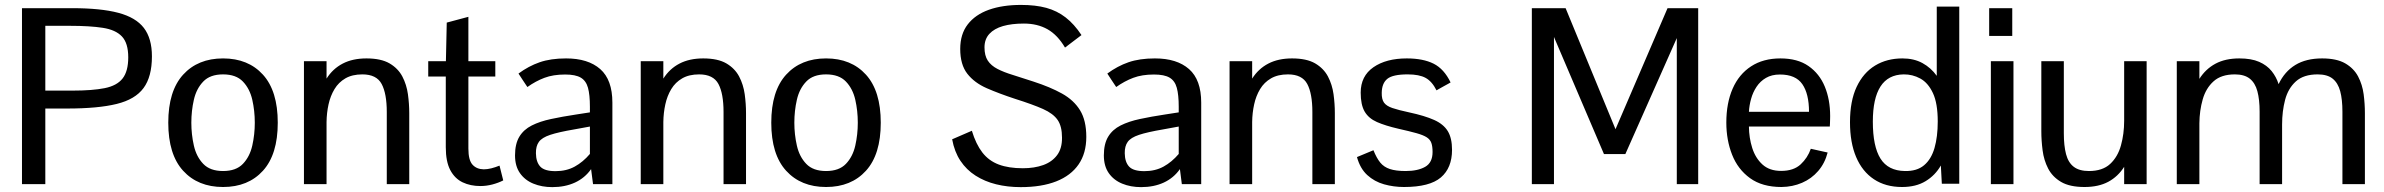

<svg xmlns="http://www.w3.org/2000/svg" viewBox="-20 -748 9685 780"><path d="M69.3 0V-714.8H272.9Q389.2 -714.8 460.4 -696Q531.7 -677.2 564.5 -634.5Q597.2 -591.8 597.2 -519Q597.2 -436.5 563.2 -390.4Q529.3 -344.2 453.9 -325.7Q378.4 -307.1 253.4 -307.1H164.1V0ZM164.1 -379.9H274.4Q355.5 -379.9 405.3 -389.9Q455.1 -399.9 478 -429.2Q501 -458.5 501 -515.1Q501 -572.8 475.3 -599.9Q449.7 -627 397.5 -635Q345.2 -643.1 264.6 -643.1H164.1Z M886.2 11.7Q784.2 11.7 723.9 -54.4Q663.6 -120.6 663.6 -249.5Q663.6 -378.4 723.9 -444.6Q784.2 -510.7 886.2 -510.7Q988.3 -510.7 1048.3 -444.6Q1108.4 -378.4 1108.4 -249.5Q1108.4 -120.6 1048.3 -54.4Q988.3 11.7 886.2 11.7ZM886.2 -53.2Q939 -53.2 966.8 -82.3Q994.6 -111.3 1004.9 -156.5Q1015.1 -201.7 1015.1 -249.5Q1015.1 -297.9 1004.9 -342.8Q994.6 -387.7 966.8 -416.7Q939 -445.8 886.2 -445.8Q833.5 -445.8 805.7 -416.7Q777.8 -387.7 767.6 -342.8Q757.3 -297.9 757.3 -249.5Q757.3 -201.7 767.6 -156.5Q777.8 -111.3 805.7 -82.3Q833.5 -53.2 886.2 -53.2Z M1214.8 0V-499.5H1306.6V-428.7Q1332 -468.8 1372.3 -489.7Q1412.6 -510.7 1468.8 -510.7Q1527.8 -510.7 1562.5 -490.5Q1597.2 -470.2 1614.5 -437.3Q1631.8 -404.3 1637.2 -365.2Q1642.6 -326.2 1642.6 -288.6V0H1551.3V-293Q1551.3 -367.7 1530.5 -406.7Q1509.8 -445.8 1452.1 -445.8Q1411.1 -445.8 1383.3 -429.7Q1355.5 -413.6 1338.9 -386Q1322.3 -358.4 1314.7 -324Q1307.1 -289.6 1306.6 -252.4V0Z M1931.6 7.8Q1891.1 7.8 1859.4 -7.3Q1827.6 -22.5 1809.3 -56.9Q1791 -91.3 1791 -149.9V-437H1719.7V-499.5H1791.5L1794.9 -656.2L1882.8 -679.7V-499.5H1992.2V-437H1882.8V-144.5Q1882.8 -97.2 1899.7 -78.9Q1916.5 -60.5 1945.3 -60.1Q1959.5 -60.1 1976.1 -64.2Q1992.7 -68.4 2009.3 -75.2L2024.4 -15.1Q2004.4 -4.9 1980 1.5Q1955.6 7.8 1931.6 7.8Z M2223.6 12.2Q2181.2 12.2 2146.7 -2Q2112.3 -16.1 2092.3 -44.7Q2072.3 -73.2 2072.3 -116.7Q2072.3 -163.6 2089.8 -192.6Q2107.4 -221.7 2140.4 -238.3Q2173.3 -254.9 2219 -264.6Q2264.6 -274.4 2319.8 -282.7L2376.5 -291.5V-314.5Q2376.5 -362.8 2368.7 -391.4Q2360.8 -419.9 2339.4 -432.6Q2317.9 -445.3 2275.9 -445.3Q2227.5 -445.3 2191.9 -431.9Q2156.2 -418.5 2122.6 -394.5Q2122.6 -394.5 2116.9 -402.8Q2111.3 -411.1 2104.2 -421.9Q2097.2 -432.6 2091.8 -440.9Q2086.4 -449.2 2086.4 -449.2Q2127.4 -479.5 2172.4 -495.1Q2217.3 -510.7 2279.8 -510.7Q2369.1 -510.7 2418.5 -467.3Q2467.8 -423.8 2467.8 -331.1V0H2389.2L2381.3 -61Q2356 -24.9 2315.7 -6.3Q2275.4 12.2 2223.6 12.2ZM2236.8 -52.7Q2281.2 -52.7 2314.9 -71.3Q2348.6 -89.8 2376.5 -122.6V-233.9L2312.5 -222.2Q2249 -211.4 2215.3 -200.2Q2181.6 -189 2169.2 -171.6Q2156.7 -154.3 2157.2 -125.5Q2157.7 -89.8 2174.8 -71.3Q2191.9 -52.7 2236.8 -52.7Z M2583 0V-499.5H2674.8V-428.7Q2700.2 -468.8 2740.5 -489.7Q2780.8 -510.7 2836.9 -510.7Q2896 -510.7 2930.7 -490.5Q2965.3 -470.2 2982.7 -437.3Q3000 -404.3 3005.4 -365.2Q3010.7 -326.2 3010.7 -288.6V0H2919.4V-293Q2919.4 -367.7 2898.7 -406.7Q2877.9 -445.8 2820.3 -445.8Q2779.3 -445.8 2751.5 -429.7Q2723.6 -413.6 2707 -386Q2690.4 -358.4 2682.9 -324Q2675.3 -289.6 2674.8 -252.4V0Z M3335.9 11.7Q3233.9 11.7 3173.6 -54.4Q3113.3 -120.6 3113.3 -249.5Q3113.3 -378.4 3173.6 -444.6Q3233.9 -510.7 3335.9 -510.7Q3438 -510.7 3498 -444.6Q3558.1 -378.4 3558.1 -249.5Q3558.1 -120.6 3498 -54.4Q3438 11.7 3335.9 11.7ZM3335.9 -53.2Q3388.7 -53.2 3416.5 -82.3Q3444.3 -111.3 3454.6 -156.5Q3464.8 -201.7 3464.8 -249.5Q3464.8 -297.9 3454.6 -342.8Q3444.3 -387.7 3416.5 -416.7Q3388.7 -445.8 3335.9 -445.8Q3283.2 -445.8 3255.4 -416.7Q3227.5 -387.7 3217.3 -342.8Q3207 -297.9 3207 -249.5Q3207 -201.7 3217.3 -156.5Q3227.5 -111.3 3255.4 -82.3Q3283.2 -53.2 3335.9 -53.2Z M4126.5 12.2Q4073.2 12.2 4026.9 0.7Q3980.5 -10.7 3943.4 -34.4Q3906.2 -58.1 3881.8 -94.7Q3857.4 -131.3 3848.1 -182.1L3928.2 -216.8Q3944.8 -162.1 3970.9 -128.4Q3997.1 -94.7 4037.4 -79.6Q4077.6 -64.5 4135.3 -64.5Q4182.1 -64.5 4218 -77.4Q4253.9 -90.3 4274.4 -117.7Q4294.9 -145 4294.4 -189Q4294.4 -234.9 4276.6 -260.7Q4258.8 -286.6 4217.3 -305.2Q4175.8 -323.7 4103 -346.7Q4039.1 -367.7 3988.8 -389.6Q3938.5 -411.6 3909.7 -448.5Q3880.9 -485.4 3880.9 -549.3Q3880.9 -609.4 3911.4 -648.9Q3941.9 -688.5 3997.3 -708.3Q4052.7 -728 4127.9 -728Q4187 -728 4230.7 -716.1Q4274.4 -704.1 4309.1 -677.2Q4343.8 -650.4 4373.5 -605.5L4306.6 -554.7Q4276.4 -606 4235.4 -629.2Q4194.3 -652.3 4139.6 -652.3Q4090.3 -652.3 4054.7 -642.1Q4019 -631.8 3999.3 -610.4Q3979.5 -588.9 3979.5 -555.7Q3979.5 -522 3992.9 -501.7Q4006.3 -481.4 4032.2 -468Q4058.1 -454.6 4095 -443.4Q4131.8 -432.1 4178.7 -416.5Q4246.6 -394.5 4294.4 -367.9Q4342.3 -341.3 4367.7 -300Q4393.1 -258.8 4393.1 -191.9Q4393.1 -125.5 4361.8 -80.1Q4330.6 -34.7 4271 -11.2Q4211.4 12.2 4126.5 12.2Z M4615.7 12.2Q4573.2 12.2 4538.8 -2Q4504.4 -16.1 4484.4 -44.7Q4464.4 -73.2 4464.4 -116.7Q4464.4 -163.6 4481.9 -192.6Q4499.5 -221.7 4532.5 -238.3Q4565.4 -254.9 4611.1 -264.6Q4656.7 -274.4 4711.9 -282.7L4768.6 -291.5V-314.5Q4768.6 -362.8 4760.7 -391.4Q4752.9 -419.9 4731.4 -432.6Q4710 -445.3 4668 -445.3Q4619.6 -445.3 4584 -431.9Q4548.3 -418.5 4514.6 -394.5Q4514.6 -394.5 4509 -402.8Q4503.4 -411.1 4496.3 -421.9Q4489.3 -432.6 4483.9 -440.9Q4478.5 -449.2 4478.5 -449.2Q4519.5 -479.5 4564.5 -495.1Q4609.4 -510.7 4671.9 -510.7Q4761.2 -510.7 4810.5 -467.3Q4859.9 -423.8 4859.9 -331.1V0H4781.2L4773.4 -61Q4748 -24.9 4707.8 -6.3Q4667.5 12.2 4615.7 12.2ZM4628.9 -52.7Q4673.3 -52.7 4707 -71.3Q4740.7 -89.8 4768.6 -122.6V-233.9L4704.6 -222.2Q4641.1 -211.4 4607.4 -200.2Q4573.7 -189 4561.3 -171.6Q4548.8 -154.3 4549.3 -125.5Q4549.8 -89.8 4566.9 -71.3Q4584 -52.7 4628.9 -52.7Z M4975.1 0V-499.5H5066.9V-428.7Q5092.3 -468.8 5132.6 -489.7Q5172.9 -510.7 5229 -510.7Q5288.1 -510.7 5322.8 -490.5Q5357.4 -470.2 5374.8 -437.3Q5392.1 -404.3 5397.5 -365.2Q5402.8 -326.2 5402.8 -288.6V0H5311.5V-293Q5311.5 -367.7 5290.8 -406.7Q5270 -445.8 5212.4 -445.8Q5171.4 -445.8 5143.6 -429.7Q5115.7 -413.6 5099.1 -386Q5082.5 -358.4 5075 -324Q5067.4 -289.6 5066.9 -252.4V0Z M5683.6 11.7Q5641.6 11.7 5602.5 0.7Q5563.5 -10.3 5534.4 -36.9Q5505.4 -63.5 5492.7 -109.9L5559.6 -137.7Q5572.3 -106 5587.2 -87.6Q5602.1 -69.3 5626.5 -61.3Q5650.9 -53.2 5690.4 -53.2Q5739.7 -53.2 5769.8 -70.3Q5799.8 -87.4 5799.8 -130.4Q5799.8 -153.3 5794.9 -167.2Q5790 -181.2 5776.1 -190.2Q5762.2 -199.2 5734.4 -207Q5706.5 -214.8 5660.6 -225.1Q5607.9 -237.3 5574 -252.2Q5540 -267.1 5523.9 -294.7Q5507.8 -322.3 5507.8 -371.6Q5507.8 -439 5559.6 -474.9Q5611.3 -510.7 5695.3 -510.7Q5761.2 -510.7 5804 -489.3Q5846.7 -467.8 5873 -413.1Q5873 -413.1 5864.5 -408.2Q5856 -403.3 5844.5 -397.2Q5833 -391.1 5824.5 -386Q5815.9 -380.9 5815.9 -380.9Q5797.4 -417.5 5771.5 -431.6Q5745.6 -445.8 5698.7 -445.8Q5638.2 -445.8 5616 -427.7Q5593.8 -409.7 5593.3 -370.6Q5592.8 -344.7 5602.5 -331.1Q5612.3 -317.4 5636.7 -309.1Q5661.1 -300.8 5704.6 -291.5Q5768.1 -277.8 5806.2 -260.7Q5844.2 -243.7 5861.6 -215.3Q5878.9 -187 5878.9 -139.2Q5878.9 -65.9 5833.5 -27.1Q5788.1 11.7 5683.6 11.7Z M6203.1 0V-714.8H6340.3L6543 -223.1L6754.4 -714.8H6878.9V0H6792V-593.3L6583 -122.1H6496.1L6293 -597.7V0Z M7217.3 11.7Q7139.2 11.7 7089.6 -24.2Q7040 -60.1 7016.6 -119.6Q6993.2 -179.2 6993.2 -250Q6993.2 -329.1 7018.8 -387.7Q7044.4 -446.3 7093.8 -478.5Q7143.1 -510.7 7212.9 -510.7Q7282.7 -510.7 7327.1 -479.7Q7371.6 -448.7 7393.3 -396Q7415 -343.3 7415 -276.4Q7415 -274.4 7414.8 -265.6Q7414.6 -256.8 7414.3 -247.6Q7414.1 -238.3 7413.6 -233.9H7085Q7085.4 -188 7098.4 -147Q7111.3 -106 7139.9 -79.8Q7168.5 -53.7 7215.8 -53.7Q7266.6 -53.7 7295.2 -80.3Q7323.7 -106.9 7336.4 -143.6L7404.8 -128.4Q7393.6 -85 7366.5 -53.5Q7339.4 -22 7300.8 -5.4Q7262.2 11.2 7217.3 11.7ZM7085 -293.9H7329.1Q7329.1 -366.7 7302 -406Q7274.9 -445.3 7210.9 -445.3Q7177.7 -445.3 7154.3 -431.6Q7130.9 -418 7116 -395.5Q7101.1 -373 7093.8 -346.4Q7086.4 -319.8 7085 -293.9Z M7707 11.7Q7640.1 11.7 7592.8 -19.8Q7545.4 -51.3 7520.5 -110.1Q7495.6 -168.9 7495.6 -251.5Q7495.6 -337.9 7522.7 -395.3Q7549.8 -452.6 7597.7 -481.7Q7645.5 -510.7 7708.5 -510.7Q7755.4 -510.7 7790 -491.7Q7824.7 -472.7 7848.1 -439.9V-721.2H7939.5V-1.5H7868.7L7864.7 -75.7Q7841.8 -35.6 7802.7 -12Q7763.7 11.7 7707 11.7ZM7718.8 -53.2Q7767.6 -52.2 7796.6 -76.7Q7825.7 -101.1 7838.9 -146.7Q7852.1 -192.4 7852.1 -254.4Q7852.1 -328.1 7832.5 -369.9Q7813 -411.6 7781.2 -429Q7749.5 -446.3 7713.4 -445.8Q7650.4 -444.8 7619.4 -396.5Q7588.4 -348.1 7588.4 -253.9Q7588.4 -153.3 7619.4 -103.8Q7650.4 -54.2 7718.8 -53.2Z M8067.9 0V-499.5H8159.7V0ZM8061 -602.1V-714.8H8154.8V-602.1Z M8448.2 11.7Q8388.2 11.7 8353 -9Q8317.9 -29.8 8300.5 -63.5Q8283.2 -97.2 8278.1 -137Q8272.9 -176.8 8272.9 -214.8V-499.5H8364.3V-206.5Q8364.3 -156.2 8373.3 -121.8Q8382.3 -87.4 8404.8 -70.3Q8427.2 -53.2 8466.3 -53.2Q8521.5 -53.2 8552.5 -82Q8583.5 -110.8 8596.4 -157.5Q8609.4 -204.1 8609.4 -257.3V-499.5H8700.7V0H8609.4V-70.3Q8584.5 -30.8 8544.9 -9.5Q8505.4 11.7 8448.2 11.7Z M8823.2 0V-499.5H8915V-427.7Q8940.4 -467.8 8980.5 -489.3Q9020.5 -510.7 9077.1 -510.7Q9126 -510.7 9157.7 -496.8Q9189.5 -482.9 9208.5 -459.2Q9227.5 -435.5 9236.8 -406.2Q9261.2 -457.5 9304.9 -484.1Q9348.6 -510.7 9413.6 -510.7Q9472.7 -510.7 9507.6 -490.5Q9542.5 -470.2 9559.8 -437.3Q9577.1 -404.3 9582.3 -365.2Q9587.4 -326.2 9587.4 -288.6V0H9496.1V-294.4Q9496.1 -343.8 9487.1 -377.4Q9478 -411.1 9456.3 -428.5Q9434.6 -445.8 9395.5 -445.8Q9338.4 -445.8 9306.9 -417.2Q9275.4 -388.7 9263.2 -342.3Q9251 -295.9 9251 -242.2V0H9159.7V-294.4Q9159.7 -343.8 9150.6 -377.4Q9141.6 -411.1 9119.6 -428.5Q9097.7 -445.8 9059.1 -445.8Q9003.9 -445.8 8972.7 -417.7Q8941.4 -389.6 8928.5 -344.2Q8915.5 -298.8 8915 -247.1V0Z"/></svg>

Font: Pontano Sans Medium
Style: Regular
Weight: 500
Designer: Vernon Adams
Foundry: Vernon Adams
Version: Version 2.001